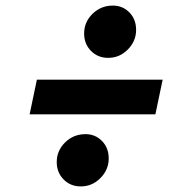

<svg xmlns="http://www.w3.org/2000/svg" viewBox="-20 -706 640 687"><path d="M86 -297 112 -421H562L536 -297ZM269 -39Q232 -39 207.5 -64Q183 -89 183 -126Q183 -167 213 -196.5Q243 -226 286 -226Q321 -226 345 -201.5Q369 -177 369 -139Q369 -99 339.5 -69Q310 -39 269 -39ZM367 -499Q330 -499 305.5 -524Q281 -549 281 -586Q281 -627 311 -656.5Q341 -686 384 -686Q419 -686 443 -661.5Q467 -637 467 -599Q467 -559 437.5 -529Q408 -499 367 -499Z"/></svg>

Font: Red Hat Text VF
Style: Italic
Weight: 400
Italic angle: -12°
Designer: Pentagram, MCKL
Foundry: Pentagram, MCKL
Version: Version 1.023